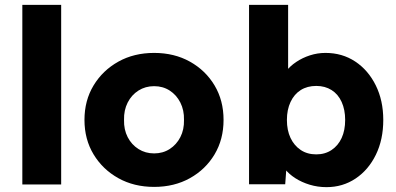

<svg xmlns="http://www.w3.org/2000/svg" viewBox="-20 -760 1633 791"><path d="M72 0V-740H232V0Z M328 -266Q328 -346 365.5 -408Q403 -470 467.5 -506Q532 -542 615 -542Q698 -542 762.5 -506Q827 -470 864 -408Q901 -346 901 -266Q901 -186 864 -124Q827 -62 762.5 -26Q698 10 615 10Q532 10 467.5 -26Q403 -62 365.5 -124Q328 -186 328 -266ZM738 -266Q739 -306 723 -337.5Q707 -369 679 -387Q651 -405 615 -405Q579 -405 550.5 -387Q522 -369 506 -337.5Q490 -306 491 -266Q490 -226 506 -195Q522 -164 550.5 -146Q579 -128 615 -128Q651 -128 679 -146Q707 -164 723 -195Q739 -226 738 -266Z M1129 -112 1164 -124 1155 -1H1006V-740H1167V-404L1134 -416Q1140 -442 1157 -464.5Q1174 -487 1200 -504.5Q1226 -522 1257 -532Q1288 -542 1321 -542Q1390 -542 1443.5 -506.5Q1497 -471 1528 -408.5Q1559 -346 1559 -266Q1559 -185 1528.5 -122.5Q1498 -60 1445 -24.5Q1392 11 1325 11Q1289 11 1256 1Q1223 -9 1196.5 -26Q1170 -43 1152.5 -65.5Q1135 -88 1129 -112ZM1402 -266Q1402 -308 1387.5 -340Q1373 -372 1346 -389Q1319 -406 1283 -406Q1246 -406 1219 -389Q1192 -372 1177 -340Q1162 -308 1162 -266Q1162 -223 1177 -191.5Q1192 -160 1219 -142Q1246 -124 1283 -124Q1319 -124 1346 -142Q1373 -160 1387.5 -191.5Q1402 -223 1402 -266Z"/></svg>

Font: Mach
Style: Bold
Weight: 700
Version: Version 1.002